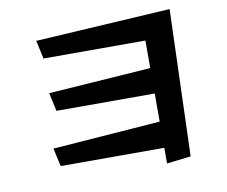

<svg xmlns="http://www.w3.org/2000/svg" viewBox="-83 -839 1167 989"><g transform="rotate(-10 500.0 -344.5)"><path d="M713 46V-36H171L150 -131L713 -173V-320H199L178 -416L713 -453V-597H180L159 -693L864 -735L839 31Z"/></g></svg>

Font: RocknRoll One
Style: Regular
Weight: 400
Designer: Fontworks Inc.
Foundry: Fontworks Inc.
Version: Version 1.100